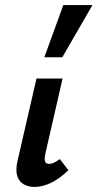

<svg xmlns="http://www.w3.org/2000/svg" viewBox="-20 -731 385 758"><path d="M116 7Q92 7 73.5 -3.5Q55 -14 48 -36.5Q41 -59 49 -95L124 -421H227L159 -124Q155 -106 157.5 -95Q160 -84 174 -84Q182 -84 191.5 -88Q201 -92 216 -103L250 -59Q216 -26 182 -9.5Q148 7 116 7ZM155 -505 230 -711H345L226 -505Z"/></svg>

Font: Ysabeau
Style: Bold Italic
Weight: 700
Italic angle: -12°
Designer: Christian Thalmann (Catharsis Fonts)
Version: Version 2.002